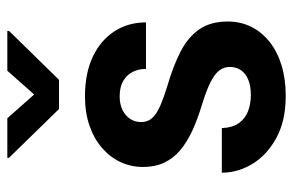

<svg xmlns="http://www.w3.org/2000/svg" viewBox="-158 -632 800 524"><g transform="rotate(-90 242.0 -370.0)"><path d="M321.3 -142.6Q321.3 -158.7 312 -171.1Q302.7 -183.6 280.5 -195.1Q258.3 -206.5 218.3 -218.8Q179.2 -230.5 147.9 -244.9Q116.7 -259.3 94.2 -278.1Q71.8 -296.9 60.1 -321.8Q48.3 -346.7 48.3 -379.4Q48.3 -412.1 61.5 -440.7Q74.7 -469.2 99.9 -491.2Q125 -513.2 160.6 -525.6Q196.3 -538.1 241.2 -538.1Q304.2 -538.1 349.4 -516.6Q394.5 -495.1 418.7 -457.5Q442.9 -419.9 442.9 -371.6H315.9Q315.9 -391.6 307.9 -407.7Q299.8 -423.8 283.2 -433.6Q266.6 -443.4 241.2 -443.4Q218.8 -443.4 203.1 -435.3Q187.5 -427.2 179.2 -414.3Q170.9 -401.4 170.9 -384.8Q170.9 -373 175.8 -363.5Q180.7 -354 191.7 -345.9Q202.6 -337.9 221.4 -330.1Q240.2 -322.3 268.6 -313.5Q324.2 -297.4 363.8 -276.9Q403.3 -256.3 424.3 -225.6Q445.3 -194.8 445.3 -148.4Q445.3 -113.3 430.9 -84.5Q416.5 -55.7 389.9 -34.4Q363.3 -13.2 325.9 -1.7Q288.6 9.8 242.2 9.8Q174.3 9.8 127.4 -15.9Q80.6 -41.5 56.6 -81.3Q32.7 -121.1 32.7 -164.6H154.3Q155.8 -134.8 168.5 -117.4Q181.2 -100.1 201.2 -92.8Q221.2 -85.4 244.1 -85.4Q269.5 -85.4 286.6 -92.5Q303.7 -99.6 312.5 -112.5Q321.3 -125.5 321.3 -142.6ZM181.2 -750 246.1 -676.8 311 -750H419.4V-745.1L286.1 -608.9H206.5L73.2 -745.6V-750Z"/></g></svg>

Font: Roboto SemiCondensed SemiBold
Style: Regular
Weight: 600
Width: 4
Designer: Christian Robertson
Foundry: Google
Version: Version 3.009; 2024